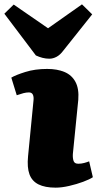

<svg xmlns="http://www.w3.org/2000/svg" viewBox="-54 -849 449 883"><path d="M100 -386Q102 -404 97 -414Q92 -424 79 -424Q67 -424 53.5 -420.5Q40 -417 23 -411L-2 -492Q18 -504 62.5 -518Q107 -532 163 -532Q209 -532 242.5 -518Q276 -504 293 -472.5Q310 -441 306 -390L281 -140Q280 -121 284.5 -108.5Q289 -96 306 -96Q320 -96 333 -99.5Q346 -103 356 -107L373 -34Q358 -24 328.5 -13Q299 -2 264.5 6Q230 14 202 14Q153 14 123 -1Q93 -16 81.5 -47.5Q70 -79 75 -130ZM-34 -786 9 -828 167 -719 323 -829 370 -783 237 -616Q223 -597 206.5 -588Q190 -579 173 -579Q157 -579 141.5 -583Q126 -587 111 -594Z"/></svg>

Font: Literata 18pt Black
Style: Italic
Weight: 900
Italic angle: -2°
Designer: Latin by Veronika Burian and Jose Scaglione. Greek by Irene Vlachou. Cyrillic by Vera Evstafieva
Foundry: TypeTogether
Version: Version 3.103;gftools[0.9.29]